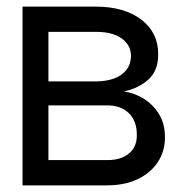

<svg xmlns="http://www.w3.org/2000/svg" viewBox="-20 -559 548 579"><path d="M47.9 0V-539.1H267.6Q355 -539.1 406.2 -499.8Q457.5 -460.4 457 -395.5Q457.5 -346.7 428.2 -319.8Q398.9 -293 353.5 -283.2Q383.3 -279.3 411.6 -262.5Q439.9 -245.6 458.7 -216.3Q477.5 -187 477.5 -144.5Q477.5 -103.5 456.3 -70.8Q435.1 -38.1 395.8 -19Q356.4 0 301.8 0ZM126 -76.2H301.8Q344.2 -75.7 368.7 -95.9Q393.1 -116.2 392.6 -151.4Q393.1 -193.4 368.7 -217.5Q344.2 -241.7 301.8 -241.2H126ZM126 -313.5H267.6Q300.8 -313.5 324.7 -322.5Q348.6 -331.5 361.8 -349.1Q375 -366.7 375 -390.6Q374.5 -424.3 345.9 -443.8Q317.4 -463.4 267.6 -462.9H126Z"/></svg>

Font: Inter Display V
Style: Regular
Weight: 400
Designer: Rasmus Andersson
Foundry: rsms
Version: Version 3.015;git-src